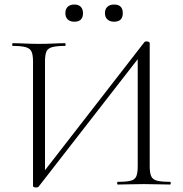

<svg xmlns="http://www.w3.org/2000/svg" viewBox="-20 -816 810 849"><path d="M164 -44 618 -629Q621 -633 628 -633Q633 -633 637.5 -631Q642 -629 642 -626V-81Q642 -52 648.5 -37Q655 -22 674.5 -17Q694 -12 732 -12Q735 -12 735 -6Q735 0 732 0Q709 0 679 -1Q649 -2 616 -2Q582 -2 553 -1Q524 0 501 0Q498 0 498 -6Q498 -12 501 -12Q540 -12 558.5 -17Q577 -22 583 -37Q589 -52 589 -81V-582L605 -575L151 9Q148 13 140 13Q135 13 130.5 11.5Q126 10 126 6V-544Q126 -573 119.5 -587.5Q113 -602 93.5 -607.5Q74 -613 36 -613Q34 -613 34 -619Q34 -625 36 -625Q60 -625 90 -623.5Q120 -622 152 -622Q187 -622 215.5 -623.5Q244 -625 268 -625Q270 -625 270 -619Q270 -613 268 -613Q230 -613 210.5 -607.5Q191 -602 185 -587.5Q179 -573 179 -544V-37ZM309 -720Q290 -720 279.5 -730Q269 -740 269 -758Q269 -776 279.5 -786Q290 -796 309 -796Q327 -796 337 -786Q347 -776 347 -758Q347 -720 309 -720ZM484 -720Q466 -720 455 -730Q444 -740 444 -758Q444 -776 455 -786Q466 -796 484 -796Q523 -796 523 -758Q523 -720 484 -720Z"/></svg>

Font: Cormorant Infant Light
Style: Regular
Weight: 300
Designer: Christian Thalmann (Catharsis Fonts)
Foundry: Catharsis Fonts
Version: Version 4.001